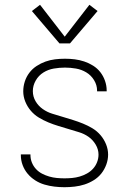

<svg xmlns="http://www.w3.org/2000/svg" viewBox="-20 -773 540 801"><path d="M249 8Q228 8 207 5.5Q186 3 165.5 -3Q145 -9 127 -20.5Q109 -32 95.5 -48Q82 -64 74.5 -84Q67 -104 67 -125Q67 -126 67 -127Q67 -128 67 -129H107Q107 -128 107 -127.5Q107 -127 107 -127Q107 -110 113 -95Q119 -80 130 -68Q141 -56 155.5 -48.5Q170 -41 185.5 -36.5Q201 -32 217 -30.5Q233 -29 249 -29Q265 -29 281 -30.5Q297 -32 312.5 -36.5Q328 -41 342.5 -49Q357 -57 368 -69Q379 -81 385 -96.5Q391 -112 391 -128Q391 -150 379 -170Q367 -190 349 -202.5Q331 -215 309.5 -221.5Q288 -228 266.5 -234.5Q245 -241 223.5 -247.5Q202 -254 181.5 -262.5Q161 -271 142 -282.5Q123 -294 108.5 -311Q94 -328 85.5 -349Q77 -370 77 -392Q77 -413 83.5 -433Q90 -453 102.5 -469.5Q115 -486 132.5 -497.5Q150 -509 169.5 -516Q189 -523 209.5 -525.5Q230 -528 251 -528Q272 -528 292 -525.5Q312 -523 331.5 -516.5Q351 -510 368.5 -499Q386 -488 398.5 -472Q411 -456 418 -436Q425 -416 425 -396Q425 -395 425 -394Q425 -393 425 -392H385Q385 -393 385 -393.5Q385 -394 385 -395Q385 -418 372.5 -438.5Q360 -459 340 -471Q320 -483 297 -487Q274 -491 251 -491Q228 -491 204.5 -487Q181 -483 161 -470.5Q141 -458 129 -437Q117 -416 117 -393Q117 -370 128.5 -350.5Q140 -331 158.5 -318Q177 -305 198.5 -298.5Q220 -292 241.5 -285.5Q263 -279 284 -272.5Q305 -266 326 -257.5Q347 -249 366 -237.5Q385 -226 399.5 -209Q414 -192 422.5 -171Q431 -150 431 -128Q431 -107 423.5 -86.5Q416 -66 403 -49.5Q390 -33 371.5 -21.5Q353 -10 333 -3.5Q313 3 291.5 5.5Q270 8 249 8ZM228 -592 113 -727 147 -753 250 -620 353 -753 387 -727 272 -592Z"/></svg>

Font: Zed Sans Extralight
Style: Regular
Weight: 200
Designer: Belleve Invis
Foundry: Belleve Invis
Version: Version 1.0.0; ttfautohint (v1.8.4)